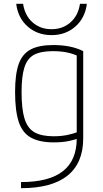

<svg xmlns="http://www.w3.org/2000/svg" viewBox="-20 -766 540 1006"><path d="M90 188Q237 188 309.5 131Q382 74 382 -40V-494L395 -469Q366 -484 332 -491Q298 -498 257 -498Q194 -498 158.5 -479Q123 -460 108 -413Q93 -366 93 -284Q93 -195 108.5 -144.5Q124 -94 160.5 -73Q197 -52 261 -52Q299 -52 331.5 -58.5Q364 -65 395 -77L406 -47Q378 -35 343 -27.5Q308 -20 262 -20Q187 -20 142 -45Q97 -70 78 -128Q59 -186 59 -284Q59 -377 78 -430.5Q97 -484 141 -507Q185 -530 259 -530Q353 -530 416 -498V-41Q416 88 334 154Q252 220 90 220ZM250 -582Q176 -582 125 -627Q74 -672 65 -746H101Q110 -685 150.5 -649Q191 -613 250 -613Q309 -613 349.5 -649Q390 -685 399 -746H435Q426 -672 375 -627Q324 -582 250 -582Z"/></svg>

Font: M PLUS 1 Code ExtraLight
Style: Regular
Weight: 250
Designer: Coji Morishita
Foundry: UNDERFOREST DESIGN
Version: Version 1.002